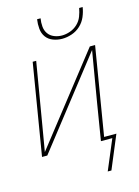

<svg xmlns="http://www.w3.org/2000/svg" viewBox="-134 -814 768 1058"><g transform="rotate(-15 250.0 -284.5)"><path d="M293 -600Q266 -600 241 -609.5Q216 -619 201.5 -639Q187 -659 184.5 -686Q182 -713 186 -740H206Q202 -717 204 -693.5Q206 -670 218.5 -652.5Q231 -635 252 -626.5Q273 -618 296 -618Q319 -618 343 -626.5Q367 -635 385.5 -652.5Q404 -670 413 -693.5Q422 -717 426 -740H446Q442 -713 430.5 -686Q419 -659 397.5 -639Q376 -619 348 -609.5Q320 -600 293 -600ZM366 171H345L417 0H352L386 -208Q398 -281 410.5 -353.5Q423 -426 435 -498L46 0H16L102 -520H122L87 -312Q75 -239 62.5 -166.5Q50 -94 38 -22L428 -520H458L375 -18H445Z"/></g></svg>

Font: Iosevka Thin Oblique
Style: Regular
Weight: 100
Italic angle: -9°
Monospace: yes
Designer: Belleve Invis
Foundry: Belleve Invis
Version: Version 32.5.0; ttfautohint (v1.8.4)